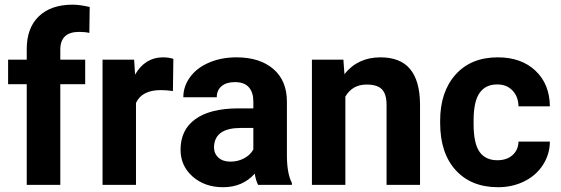

<svg xmlns="http://www.w3.org/2000/svg" viewBox="-20 -780 2366 810"><path d="M92.8 0V-424.8H14.2V-528.3H92.8V-573.2Q92.8 -662.1 143.8 -711.2Q194.8 -760.3 286.6 -760.3Q315.9 -760.3 358.4 -750.5L356.9 -641.1Q339.4 -645.5 314 -645.5Q234.4 -645.5 234.4 -570.8V-528.3H339.4V-424.8H234.4V0Z M709.5 -396Q680.7 -399.9 658.7 -399.9Q578.6 -399.9 553.7 -345.7V0H412.6V-528.3H545.9L549.8 -465.3Q592.3 -538.1 667.5 -538.1Q690.9 -538.1 711.4 -531.7Z M1068.8 0Q1059.1 -19 1054.7 -47.4Q1003.4 9.8 921.4 9.8Q843.8 9.8 792.7 -35.2Q741.7 -80.1 741.7 -148.4Q741.7 -232.4 804 -277.3Q866.2 -322.3 983.9 -322.8H1048.8V-353Q1048.8 -389.6 1030 -411.6Q1011.2 -433.6 970.7 -433.6Q935.1 -433.6 914.8 -416.5Q894.5 -399.4 894.5 -369.6H753.4Q753.4 -415.5 781.7 -454.6Q810.1 -493.7 861.8 -515.9Q913.6 -538.1 978 -538.1Q1075.7 -538.1 1133.1 -489Q1190.4 -439.9 1190.4 -351.1V-122.1Q1190.9 -46.9 1211.4 -8.3V0ZM952.1 -98.1Q983.4 -98.1 1009.8 -112.1Q1036.1 -126 1048.8 -149.4V-240.2H996.1Q890.1 -240.2 883.3 -167L882.8 -158.7Q882.8 -132.3 901.4 -115.2Q919.9 -98.1 952.1 -98.1Z M1428.7 -528.3 1433.1 -467.3Q1489.7 -538.1 1585 -538.1Q1668.9 -538.1 1710 -488.8Q1751 -439.5 1752 -341.3V0H1610.8V-337.9Q1610.8 -382.8 1591.3 -403.1Q1571.8 -423.3 1526.4 -423.3Q1466.8 -423.3 1437 -372.6V0H1295.9V-528.3Z M2078.6 -104Q2117.7 -104 2142.1 -125.5Q2166.5 -147 2167.5 -182.6H2299.8Q2299.3 -128.9 2270.5 -84.2Q2241.7 -39.6 2191.7 -14.9Q2141.6 9.8 2081.1 9.8Q1967.8 9.8 1902.3 -62.3Q1836.9 -134.3 1836.9 -261.2V-270.5Q1836.9 -392.6 1901.9 -465.3Q1966.8 -538.1 2080.1 -538.1Q2179.2 -538.1 2239 -481.7Q2298.8 -425.3 2299.8 -331.5H2167.5Q2166.5 -372.6 2142.1 -398.2Q2117.7 -423.8 2077.6 -423.8Q2028.3 -423.8 2003.2 -387.9Q1978 -352.1 1978 -271.5V-256.8Q1978 -175.3 2002.9 -139.6Q2027.8 -104 2078.6 -104Z"/></svg>

Font: Shabnam FD
Style: Bold-FD
Weight: 700
Foundry: DejaVu fonts team - Redesigned by Saber Rastikerdar - Based on Vazir font
Version: Version 5.0.1